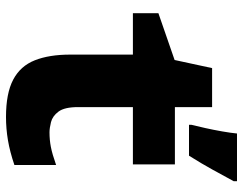

<svg xmlns="http://www.w3.org/2000/svg" viewBox="-105 -695 810 640"><g transform="rotate(90 300.0 -375.0)"><path d="M396 -608Q401 -628 407 -655Q413 -682 418 -710.5Q423 -739 425 -760H584V-749Q565 -714 545.5 -678.5Q526 -643 499 -600H396ZM370 10Q291 10 245.5 -14Q200 -38 181 -86Q162 -134 162 -204V-413H24V-498L180 -552L207 -677H337V-553H528V-413H337V-230Q337 -185 352 -165Q367 -145 387 -140Q407 -135 421 -135Q446 -135 469.5 -139.5Q493 -144 530 -157V-18Q486 -3 447.5 3.5Q409 10 370 10Z"/></g></svg>

Font: Noto Sans Mono Black
Style: Regular
Weight: 900
Designer: Monotype Design Team
Foundry: Monotype Imaging Inc.
Version: Version 2.014